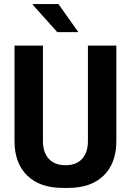

<svg xmlns="http://www.w3.org/2000/svg" viewBox="-20 -909 640 939"><path d="M287 10Q175 10 113 -50.5Q51 -111 51 -219V-686H190V-219Q190 -163 219 -132Q248 -101 300 -101Q353 -101 381.5 -132Q410 -163 410 -219V-686H549V-219Q549 -111 487 -50.5Q425 10 314 10ZM260 -752 140 -886 141 -889H266L363 -752Z"/></svg>

Font: Chivo Mono SemiBold
Style: Regular
Weight: 600
Monospace: yes
Designer: Hector Gatti
Foundry: Omnibus-Type
Version: Version 1.008